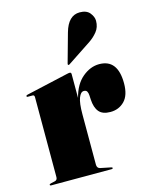

<svg xmlns="http://www.w3.org/2000/svg" viewBox="-107 -770 663 840"><g transform="rotate(-15 224.0 -349.5)"><path d="M232 -447V-339Q247 -398 283 -428Q319 -458 359 -458Q443 -458 443 -349Q443 -295 417.5 -269Q392 -243 353.5 -243Q318 -243 302 -262.2Q286 -281.5 284 -318L283 -337Q282.5 -348 278.5 -355Q274.5 -362 264 -362Q250 -362 241 -339Q232 -316 232 -265V-37Q232 -21.5 245 -18L294 -8Q299 -7 299 -4Q299 0 293 0H20Q14 0 14 -4Q14 -7.5 21 -9L39 -13Q51 -15.5 51 -29V-391Q51 -401 43 -401H21Q16 -401 16 -405Q16 -408.5 22 -410L212 -453Q216.5 -454 219.2 -454.5Q222 -455 225 -455Q232 -455 232 -447ZM263.5 -627.5Q283.5 -699 335.5 -699Q366.5 -699 381 -681Q395.5 -663 395.5 -645Q395.5 -616 379.2 -596Q363 -576 341 -561.5L233 -490Q229.5 -488 227 -490.5Q226 -491.5 227 -496.5Z"/></g></svg>

Font: Fraunces 144pt Black
Style: Regular
Weight: 900
Version: Version 1.000;[0bf87f6ff]